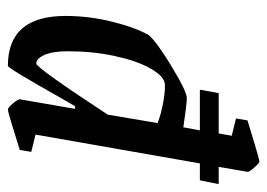

<svg xmlns="http://www.w3.org/2000/svg" viewBox="-118 -568 695 500"><g transform="rotate(90 230.0 -318.5)"><path d="M406 -491 331 -63 376 -52 371 -22Q273 9 266 9Q261 9 250 -4Q239 -17 239 -22L264 -166H257L234 -126Q158 9 152 9Q22 9 22 -141Q22 -202 37 -262.5Q52 -323 72 -358Q90 -379 154.5 -418Q219 -457 236 -457Q251 -457 312 -448L320 -491H214L223 -540H328L334 -574L289 -585L294 -615Q323 -624 360 -635Q397 -646 401 -646Q405 -646 417 -632.5Q429 -619 428 -615L415 -540H460L450 -491ZM279 -251 301 -381Q277 -390 250 -395Q223 -400 206 -400Q198 -400 195 -399Q176 -394 157 -359Q138 -324 126 -267.5Q114 -211 114 -147Q114 -108 123.5 -86.5Q133 -65 146 -65Q157 -65 279 -251Z"/></g></svg>

Font: Grenze
Style: Italic
Weight: 400
Italic angle: -10°
Designer: Renata Polastri
Foundry: Omnibus-Type
Version: Version 1.002; ttfautohint (v1.8)